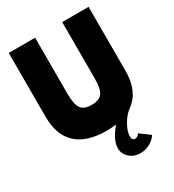

<svg xmlns="http://www.w3.org/2000/svg" viewBox="-233 -879 1141 1261"><g transform="rotate(-30 337.5 -248.5)"><path d="M34.5 -750H234.5V-324.5Q234.5 -243.6 256.8 -212.7Q279.1 -181.8 337.3 -181.8Q395.5 -181.8 417.7 -212.7Q440 -243.6 440 -324.5V-750H640V-264.5Q640 -109.1 542.3 -39.1Q504.5 -11.8 476.8 37.3Q449.1 86.4 449.1 121.4Q449.1 153.2 472.3 153.2Q481.8 153.2 490.9 147.3Q500 141.4 505.5 131.4L580.9 187.7Q560 218.2 526.4 235.7Q492.7 253.2 456.4 253.2Q407.7 253.2 374.8 223.4Q341.8 193.6 341.8 150.9Q341.8 90.5 409.5 9.5Q373.6 14.5 337.3 14.5Q187.7 14.5 111.1 -56.1Q34.5 -126.8 34.5 -264.5Z"/></g></svg>

Font: Spartan MB Black
Style: Regular
Weight: 900
Designer: Matt Bailey, Mirko Velimirovic
Foundry: Matt Bailey
Version: Version 1.005